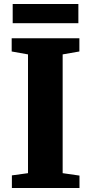

<svg xmlns="http://www.w3.org/2000/svg" viewBox="-20 -933 452 953"><path d="M119 -73.5V-663L38 -677.5V-743H374V-677.5L291 -663V-73.5L374.5 -61.5V0H39V-62.5ZM369 -913V-818H43V-913Z"/></svg>

Font: Merriweather 28pt Black
Style: Regular
Weight: 900
Version: Version 2.100